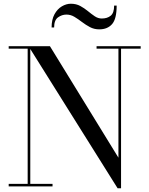

<svg xmlns="http://www.w3.org/2000/svg" viewBox="-20 -997 799 1027"><path d="M335.5 -919Q311 -919 290.2 -904Q269.5 -889 269.5 -850H256Q256 -892.5 271.5 -920.8Q287 -949 310.8 -963Q334.5 -977 359 -977Q387.5 -977 409.5 -965Q431.5 -953 450.2 -937.5Q469 -922 486.8 -910Q504.5 -898 524.5 -898Q554 -898 572.2 -913Q590.5 -928 590.5 -967H604Q604 -896 579.5 -868Q555 -840 511 -840Q483.5 -840 461 -852Q438.5 -864 418.2 -879.5Q398 -895 378 -907Q358 -919 335.5 -919ZM26.5 -13.5H128V-736.5H26.5V-750H247L613.5 -153.5V-736.5H496.5V-750H732.5V-736.5H627.5V10H609L142 -735V-13.5H261V0H26.5Z"/></svg>

Font: Bodoni Moda 16pt
Style: Regular
Weight: 400
Version: Version 2.3